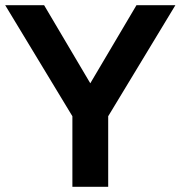

<svg xmlns="http://www.w3.org/2000/svg" viewBox="-22 -720 696 740"><path d="M257 -272 -2 -700H148L326 -399L504 -700H654L395 -272V0H257Z"/></svg>

Font: Stavian Bold
Style: Bold
Weight: 700
Version: Version 1.000; ttfautohint (v1.6)